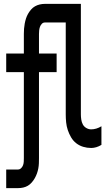

<svg xmlns="http://www.w3.org/2000/svg" viewBox="-20 -755 543 990"><path d="M12 215V119H73Q82 119 89 112Q96 105 99 96.5Q102 88 102.5 78.5Q103 69 103 60V-383H12V-479H103V-580Q103 -594 104 -607Q105 -620 107.5 -633.5Q110 -647 114 -659.5Q118 -672 124.5 -683.5Q131 -695 140 -705.5Q149 -716 160.5 -722.5Q172 -729 185 -732Q198 -735 211 -735H397V-165Q397 -152 399 -138.5Q401 -125 407 -113.5Q413 -102 425 -95Q437 -88 450 -88Q463 -88 476.5 -92Q490 -96 503 -104V-8Q490 0 476.5 4Q463 8 450 8Q429 8 409 2Q389 -4 373 -16.5Q357 -29 346.5 -47Q336 -65 329.5 -84.5Q323 -104 321 -124.5Q319 -145 319 -165V-639H211Q202 -639 195.5 -632Q189 -625 186 -616.5Q183 -608 182 -598.5Q181 -589 181 -580V-479H272V-383H181V60Q181 74 180.5 87Q180 100 177.5 113.5Q175 127 170.5 139.5Q166 152 159.5 163.5Q153 175 144 185.5Q135 196 124 202.5Q113 209 100 212Q87 215 73 215Z"/></svg>

Font: Iosevka Gothic
Style: Bold
Weight: 700
Monospace: yes
Designer: Belleve Invis
Foundry: Belleve Invis
Version: Version 15.5.1; ttfautohint (v1.8.4)